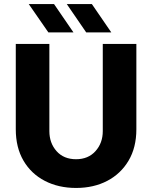

<svg xmlns="http://www.w3.org/2000/svg" viewBox="-20 -917 752 949"><path d="M356 12Q269 12 201.5 -23Q134 -58 96 -123Q58 -188 58 -278V-700H224V-269Q224 -210 259.5 -170Q295 -130 356 -130Q416 -130 452 -170Q488 -210 488 -269V-700H654V-278Q654 -188 615.5 -123Q577 -58 510 -23Q443 12 356 12ZM406 -757 310 -897H434L530 -757ZM219 -757 122 -897H247L343 -757Z"/></svg>

Font: MuseoModerno
Style: Bold
Weight: 700
Designer: Pablo Cosgaya, Héctor Gatti, Marcela Romero, and the Authors of The MuseoModerno Project.
Foundry: Omnibus-Type Team
Version: Version 1.001